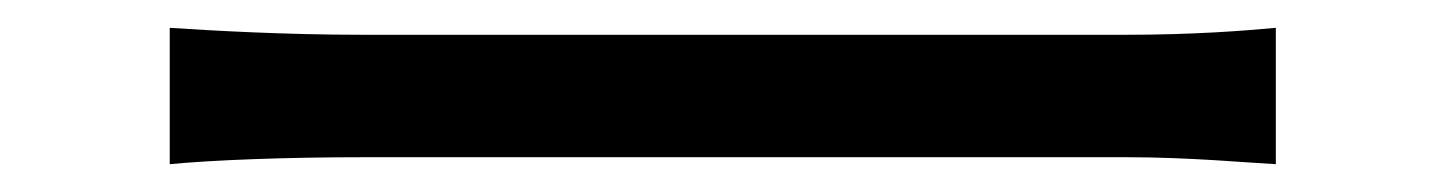

<svg xmlns="http://www.w3.org/2000/svg" viewBox="-20 -453 1040 138"><path d="M102 -335C133 -338 186 -340 241 -340H790C835 -340 877 -336 897 -335V-433C875 -431 839 -428 789 -428H241C185 -428 132 -431 102 -433Z"/></svg>

Font: Source Han Sans KR Regular
Style: Regular
Weight: 400
Designer: Ryoko NISHIZUKA (kana & ideographs); Paul D. Hunt (Latin, Greek & Cyrillic); Wenlong ZHANG (bopomofo); Sandoll Communica
Foundry: Adobe Systems Incorporated
Version: Version 1.004;PS 1.004;hotconv 1.0.82;makeotf.lib2.5.63406